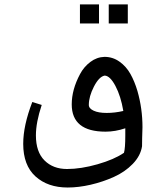

<svg xmlns="http://www.w3.org/2000/svg" viewBox="-20 -587 738 856"><path d="M464.8 -482.4V-567.4H549.8V-482.4ZM336.4 -482.4V-567.4H421.4V-482.4ZM376 -119.1Q376 -103.5 397.5 -93.5Q418.9 -83.5 455.6 -83.5Q492.2 -83.5 529.8 -92.3Q518.6 -158.7 494.6 -203.9Q470.7 -249 446.8 -250Q421.9 -245.6 398.9 -201.2Q376 -156.7 376 -119.1ZM83.5 54.2Q83.5 -27.3 124 -132.3L166 -119.1Q140.1 -41.5 140.1 16.6Q140.1 90.3 178.5 128.4Q216.8 166.5 278.8 166.5Q340.8 166.5 415 145.3Q489.3 124 532.7 94.2Q538.6 74.2 538.6 17.6V-15.1Q494.1 0 450.7 0Q299.8 0 299.8 -121.6Q299.8 -187.5 336.9 -256.8Q354 -289.1 382.8 -310.8Q411.6 -332.5 445.8 -333.5Q482.9 -333.5 512.9 -312Q543 -290.5 561.5 -257.3Q580.1 -224.1 592.8 -181.2Q615.2 -103 615.2 -20Q613.3 34.7 613.3 64.9Q606.9 107.4 572 143.6Q537.1 179.7 487.5 201.9Q438 224.1 384 236.6Q330.1 249 281.7 249Q192.9 249 138.2 199.5Q83.5 149.9 83.5 54.2Z"/></svg>

Font: Shahab
Style: Regular
Weight: 400
Designer: Mohammad Saleh Souzanchi
Foundry: http://font-store.ir
Version: Version:0.0.2;RFB:1.2.5;Building:2016-11-27 11:18:45.721916